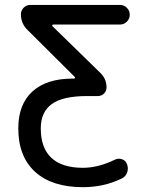

<svg xmlns="http://www.w3.org/2000/svg" viewBox="-20 -775 595 784"><path d="M282.2 -454.1Q285.2 -454.1 286.1 -456.5Q287.1 -459 285.2 -460.9L92.8 -652.3Q65.4 -678.7 65.4 -716.8Q65.4 -732.4 76.7 -743.7Q87.9 -754.9 103.5 -754.9H469.7Q486.3 -754.9 498 -743.2Q509.8 -731.4 509.8 -714.8Q509.8 -698.2 498 -686.5Q486.3 -674.8 469.7 -674.8H197.3Q194.3 -674.8 193.4 -672.4Q192.4 -669.9 194.3 -668L389.6 -477.5Q415 -453.1 415 -418Q415 -403.3 404.8 -393.1Q394.5 -382.8 379.9 -382.8H335.9Q236.3 -382.8 191.4 -350.1Q146.5 -317.4 146.5 -251Q146.5 -170.9 189.9 -130.4Q233.4 -89.8 318.4 -89.8Q380.9 -89.8 449.2 -123Q463.9 -129.9 479 -124.5Q494.1 -119.1 499 -103.5Q502 -95.7 502 -86.9Q502 -78.1 499 -70.3Q493.2 -53.7 476.6 -45.9Q404.3 -10.7 318.4 -10.7Q192.4 -10.7 123.5 -73.2Q54.7 -135.7 54.7 -251Q54.7 -348.6 112.3 -401.4Q169.9 -454.1 277.3 -454.1Z"/></svg>

Font: Gen Jyuu GothicX Regular
Style: Regular
Weight: 400
Designer: [Source Han Sans]
Ryoko NISHIZUKA  (kana & ideographs); Paul D. Hunt (Latin, Greek & Cyrillic); Wenlong ZHANG  (bopomofo
Version: Version 1.002.20150607